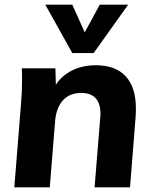

<svg xmlns="http://www.w3.org/2000/svg" viewBox="-20 -798 653 818"><path d="M559 -336Q559 -314 558 -303L534 0H383L407 -296Q408 -302 408 -314Q408 -357 387.5 -379.5Q367 -402 327 -402Q276 -402 248 -370.5Q220 -339 215 -284L192 0H41L70 -362Q74 -405 74 -459Q74 -491 73 -507H216L218 -437Q243 -476 287.5 -498Q332 -520 388 -520Q472 -520 515.5 -473Q559 -426 559 -336ZM405 -778H526L379 -572H288L173 -778H288L341 -660Z"/></svg>

Font: Muli ExtraBold
Style: Italic
Weight: 800
Italic angle: -4.541°
Designer: Vernon Adams
Foundry: Vernon Adams
Version: Version 2.000